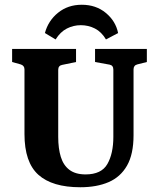

<svg xmlns="http://www.w3.org/2000/svg" viewBox="-20 -779 669 808"><path d="M598 -573V-518L558 -508Q542 -504 542 -487V-210Q542 -130 514.5 -82Q487 -34 437 -12.5Q387 9 318 9Q200 9 141.5 -43.5Q83 -96 83 -215V-487Q83 -503 67 -508L31 -518V-573H300V-518L242 -506Q225 -503 225 -485V-203Q225 -154 236 -118.5Q247 -83 272.5 -64Q298 -45 340 -45Q407 -45 432 -89Q457 -133 457 -203V-486Q457 -504 441 -507L380 -518V-573ZM324 -759Q384 -759 425.5 -724.5Q467 -690 477 -640L426 -613Q407 -645 379.5 -659Q352 -673 320 -673Q289 -673 261.5 -659Q234 -645 214 -613L169 -640Q183 -692 224.5 -725.5Q266 -759 324 -759Z"/></svg>

Font: Yrsa
Style: Regular
Weight: 400
Designer: Anna Giedrys (Yrsa+Rasa design), David Brezina (Yrsa art-direction, Rasa art-direction, design)
Foundry: Rosetta Type Foundry
Version: Version 2.004